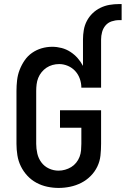

<svg xmlns="http://www.w3.org/2000/svg" viewBox="-20 -912 618 944"><path d="M268 12Q240 12 212 6Q184 0 159 -13.5Q134 -27 114.5 -48Q95 -69 82.5 -94.5Q70 -120 65.5 -148.5Q61 -177 61 -205V-465Q61 -491 64 -517.5Q67 -544 76.5 -568.5Q86 -593 101 -615Q116 -637 137.5 -652Q159 -667 184.5 -674.5Q210 -682 237 -682Q260 -682 283 -676Q306 -670 326 -657Q346 -644 361.5 -626.5Q377 -609 388 -588V-718Q388 -741 392 -764.5Q396 -788 407 -809Q418 -830 435 -846.5Q452 -863 473.5 -873.5Q495 -884 518 -888Q541 -892 565 -892H578V-813H565Q547 -813 529 -807Q511 -801 499 -787Q487 -773 482 -754.5Q477 -736 477 -718V-481H380Q380 -503 372.5 -524.5Q365 -546 350 -562.5Q335 -579 314 -588Q293 -597 271 -597Q254 -597 238 -592.5Q222 -588 208.5 -579Q195 -570 184.5 -557Q174 -544 168 -529Q162 -514 160 -497.5Q158 -481 158 -465V-205Q158 -181 163.5 -157Q169 -133 183.5 -113.5Q198 -94 220.5 -83.5Q243 -73 268 -73Q284 -73 300 -77.5Q316 -82 330 -90.5Q344 -99 354.5 -112Q365 -125 371 -140.5Q377 -156 378.5 -172.5Q380 -189 380 -205V-284H275V-370H477V-205Q477 -176 474 -147.5Q471 -119 458.5 -93Q446 -67 425.5 -46.5Q405 -26 379.5 -13Q354 0 325.5 6Q297 12 268 12Z"/></svg>

Font: Lode Dark Term
Style: Bold
Weight: 700
Monospace: yes
Designer: Belleve Invis
Foundry: Belleve Invis
Version: Version 29.2.0